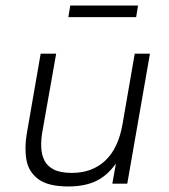

<svg xmlns="http://www.w3.org/2000/svg" viewBox="-20 -664 610 694"><path d="M227 10Q154 10 118.5 -16.5Q83 -43 75.5 -86.5Q68 -130 77 -182L127 -470H183L133 -187Q128 -159 129 -132.5Q130 -106 140 -85Q150 -64 174 -51.5Q198 -39 240 -39Q313 -39 360.5 -83.5Q408 -128 423 -216L467 -470H522L440 0H386L399 -73Q367 -28 326 -9Q285 10 227 10ZM227 -602 234 -644H479L472 -602Z"/></svg>

Font: Gantari Light
Style: Italic
Weight: 300
Italic angle: -10°
Version: Version 1.000